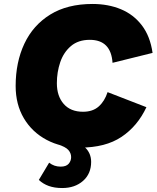

<svg xmlns="http://www.w3.org/2000/svg" viewBox="-20 -734 790 969"><path d="M384 11Q289 11 215.5 -28Q142 -67 100.5 -137Q59 -207 59 -300Q59 -420 103 -513.5Q147 -607 233.5 -660.5Q320 -714 447 -714Q526 -714 590 -687.5Q654 -661 696 -606Q738 -551 750 -467L548 -417Q540 -533 433 -533Q375 -533 338 -501.5Q301 -470 284 -420Q267 -370 267 -314Q267 -249 301.5 -209.5Q336 -170 399 -170Q448 -170 478 -196.5Q508 -223 523 -269L719 -193Q674 -97 593 -43Q512 11 384 11ZM270 -6 316 -29Q375 -21 407.5 8.5Q440 38 440 83Q440 143 399 179Q358 215 294 215Q255 215 226 204.5Q197 194 176 174L228 87Q253 107 286 107Q314 107 326.5 92.5Q339 78 339 59Q339 39 325 23Q311 7 270 -6Z"/></svg>

Font: Prodigy Sans ExtraBold
Style: Italic
Weight: 800
Italic angle: -13°
Designer: Wei Huang
Foundry: Wei Huang
Version: Version 1.003; ttfautohint (v1.8.3)